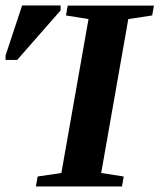

<svg xmlns="http://www.w3.org/2000/svg" viewBox="-23 -675 577 695"><path d="M343.3 -48.8 424.8 -36.1 418.5 0H106.9L113.3 -36.1L199.2 -48.8L297.4 -606L215.8 -619.1L222.2 -654.8H534.2L527.8 -619.1L441.4 -606ZM-2.9 -458V-474.1L57.1 -655.3H196.3V-637.2L39.1 -458Z"/></svg>

Font: Liberation Serif
Style: Bold Italic
Weight: 700
Italic angle: -16.333°
Designer: Steve Matteson
Foundry: Ascender Corporation
Version: Version 2.1.5